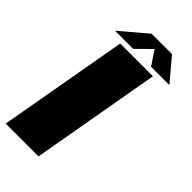

<svg xmlns="http://www.w3.org/2000/svg" viewBox="-276 -880 942 942"><g transform="rotate(45 195.0 -409.0)"><path d="M97 -675H324L205 0H-22.5ZM172 -818H313.5L411.5 -701.5H284.5L235.5 -775.5L160.5 -701.5H34.5Z"/></g></svg>

Font: Rudi
Style: Regular
Weight: 400
Italic angle: -10°
Designer: Tyler Finck
Foundry: Etcetera Type Company
Version: Version 1.111; ttfautohint (v1.8.4)